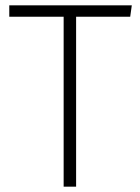

<svg xmlns="http://www.w3.org/2000/svg" viewBox="-20 -704 527 724"><path d="M471 -641H267V0H220V-641H15V-684H477Z"/></svg>

Font: FiraGO ExtraLight
Style: Regular
Weight: 200
Designer: bBox Type
Foundry: bBox Type GmbH
Version: Version 1.001